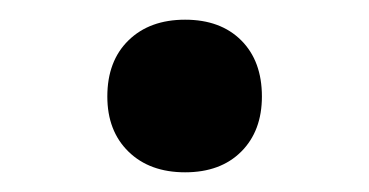

<svg xmlns="http://www.w3.org/2000/svg" viewBox="-20 -165 375 195"><path d="M168 10Q132 10 110.5 -11Q89 -32 89 -67Q89 -103 110.5 -124Q132 -145 168 -145Q204 -145 225 -124Q246 -103 246 -67Q246 -32 225 -11Q204 10 168 10Z"/></svg>

Font: M PLUS 2 Thin SemiBold
Style: Regular
Weight: 600
Version: Version 1.001